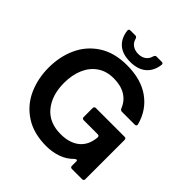

<svg xmlns="http://www.w3.org/2000/svg" viewBox="-254 -1138 1327 1327"><g transform="rotate(45 409.5 -474.5)"><path d="M39 -382Q39 -490 80 -579.5Q121 -669 204.5 -723Q288 -777 411 -777Q549 -777 636.5 -714Q724 -651 753 -542Q754 -540 754 -537Q754 -531 750 -527.5Q746 -524 739 -524H613Q600 -524 594 -538Q573 -591 526.5 -619.5Q480 -648 410 -648Q339 -648 289.5 -613.5Q240 -579 214.5 -519Q189 -459 189 -383Q189 -263 249.5 -189Q310 -115 423 -115Q510 -115 561.5 -157Q613 -199 620 -279V-281Q620 -296 604 -296H468Q452 -296 452 -312V-399Q452 -415 468 -415H748Q764 -415 764 -399V-16Q764 0 748 0H649Q633 0 633 -16V-57Q633 -69 626 -69Q621 -69 611 -61Q573 -22 521 -4Q469 14 411 14Q288 14 204.5 -40Q121 -94 80 -184Q39 -274 39 -382ZM243 -946V-950Q243 -963 258 -963H306Q318 -963 323 -949Q331 -918 354.5 -902Q378 -886 410 -886Q443 -886 465.5 -902Q488 -918 496 -949Q501 -963 513 -963H563Q571 -963 575 -959Q579 -955 578 -948Q570 -882 527 -845Q484 -808 410 -808Q334 -808 292.5 -844.5Q251 -881 243 -946Z"/></g></svg>

Font: Open Sauce Two
Style: Bold
Weight: 700
Designer: Alfredo Marco Pradil
Foundry: Creative Sauce Fz LLC
Version: Version 1.477